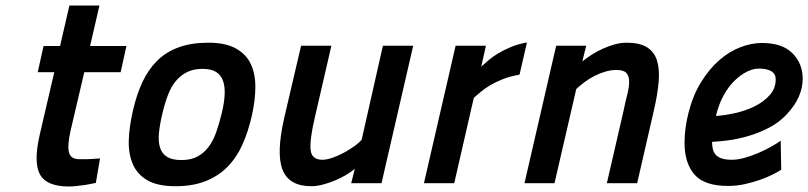

<svg xmlns="http://www.w3.org/2000/svg" viewBox="-20 -665 2934 697"><path d="M286 -403 236 -190Q224 -136 230.5 -111.5Q237 -87 268 -87Q279 -87 292 -87Q305 -87 316 -88Q329 -89 343 -90L328 -1Q310 3 292 6Q277 8 260 10Q243 12 230 12Q150 12 125.5 -31Q101 -74 124 -175L177 -403H117L138 -498H198L232 -645H341L307 -498H439L418 -403Z M737 -510Q798 -510 835.5 -489.5Q873 -469 890 -433.5Q907 -398 907 -349.5Q907 -301 894 -244Q881 -187 860 -140Q839 -93 806 -59.5Q773 -26 726.5 -7.5Q680 11 617 11Q553 11 516 -10Q479 -31 462.5 -68.5Q446 -106 447.5 -156Q449 -206 463 -265Q476 -322 497 -367Q518 -412 550 -444Q582 -476 628 -493Q674 -510 737 -510ZM639 -84Q673 -84 696.5 -96.5Q720 -109 737 -131.5Q754 -154 765 -185.5Q776 -217 785 -254Q794 -291 795.5 -321Q797 -351 789.5 -372Q782 -393 764 -404Q746 -415 715 -415Q683 -415 659.5 -403.5Q636 -392 618.5 -371Q601 -350 589.5 -319.5Q578 -289 569 -251Q560 -213 557 -182Q554 -151 561 -129Q568 -107 586.5 -95.5Q605 -84 639 -84Z M1480 -499 1365 0H1255L1268 -52Q1255 -41 1236.5 -30Q1218 -19 1196.5 -10Q1175 -1 1152.5 5Q1130 11 1110 11Q1030 11 1006 -48Q982 -107 1012 -238L1073 -499H1183L1123 -239Q1104 -158 1107.5 -121.5Q1111 -85 1150 -85Q1166 -85 1187.5 -92.5Q1209 -100 1230 -111.5Q1251 -123 1268 -135.5Q1285 -148 1293 -158L1370 -499Z M1634 -499H1744L1727 -423Q1738 -433 1753 -446Q1768 -459 1788 -471Q1808 -483 1834 -494Q1860 -505 1893 -511L1866 -394Q1831 -388 1805 -377.5Q1779 -367 1759.5 -355.5Q1740 -344 1726 -332Q1712 -320 1700 -310L1629 0H1519Z M1884 0 1999 -499H2108L2094 -442Q2110 -455 2129 -467Q2148 -479 2169 -488.5Q2190 -498 2212 -504Q2234 -510 2255 -510Q2302 -510 2328.5 -493.5Q2355 -477 2365 -445.5Q2375 -414 2371 -367.5Q2367 -321 2353 -261L2293 0H2183L2243 -260Q2250 -294 2257 -321.5Q2264 -349 2264 -369Q2264 -389 2254 -400Q2244 -411 2218 -411Q2198 -411 2177.5 -405Q2157 -399 2137.5 -389Q2118 -379 2101.5 -366.5Q2085 -354 2072 -342L1993 0Z M2816 -49Q2804 -41 2784 -31Q2764 -21 2738.5 -12Q2713 -3 2683.5 3.5Q2654 10 2623 10Q2537 10 2501 -31.5Q2465 -73 2465 -147Q2465 -198 2479 -254Q2495 -318 2524.5 -366Q2554 -414 2590.5 -446Q2627 -478 2667.5 -493.5Q2708 -509 2746 -509Q2820 -509 2857 -471.5Q2894 -434 2894 -379Q2894 -347 2880 -314.5Q2866 -282 2836 -250Q2808 -220 2771 -201Q2734 -182 2696 -171Q2658 -160 2623.5 -155.5Q2589 -151 2565 -150Q2565 -137 2567.5 -125Q2570 -113 2577.5 -104Q2585 -95 2599.5 -90Q2614 -85 2637 -85Q2658 -85 2683 -92Q2708 -99 2732.5 -109.5Q2757 -120 2778.5 -132Q2800 -144 2814 -154ZM2734 -416Q2714 -416 2691 -404.5Q2668 -393 2646 -371.5Q2624 -350 2606.5 -318Q2589 -286 2579 -244Q2611 -246 2649 -254.5Q2687 -263 2719.5 -279Q2752 -295 2774 -319.5Q2796 -344 2796 -377Q2796 -416 2734 -416Z"/></svg>

Font: Panefresco 750wt
Style: Italic
Weight: 750
Foundry: Campivisivi & Chank Co
Version: Version 1.000